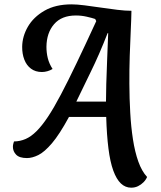

<svg xmlns="http://www.w3.org/2000/svg" viewBox="-20 -710 744 890"><path d="M588.2 160Q561 160 540.3 140.4Q519.7 120.8 505.1 80.7Q490.5 40.5 482.7 -21.6Q474.8 -83.7 472.3 -168H299.8Q255.7 -86.8 220.8 -45.9Q185.8 -5 157.6 8.8Q129.3 22.7 104.8 22.7Q70 22.7 54.8 7Q39.7 -8.7 39.8 -29.7Q40 -37.7 41.6 -43.3Q43.2 -49 44.8 -54.3Q73.3 -54.7 98.8 -65.8Q124.2 -76.8 149.2 -101.8Q174.3 -126.7 202 -168.2Q229.7 -209.8 262.3 -271.8Q295 -333.7 335.3 -418Q375.7 -502.3 426.2 -612.2L421.2 -622Q406.7 -627 382 -632.6Q357.3 -638.2 331.7 -638.2Q265.5 -638.2 230.8 -598Q196 -557.8 195.3 -493.3Q195.2 -466 201.5 -440.4Q207.8 -414.8 223.7 -390.3Q213.3 -383.8 200.2 -380Q187 -376.2 174.2 -376.2Q144.2 -376.2 123.5 -391.8Q102.8 -407.3 92.7 -433.8Q82.5 -460.2 82.8 -493.2Q83.3 -541.2 109.2 -586.1Q135.2 -631 186.2 -660.4Q237.3 -689.8 311.8 -689.8Q336.2 -689.8 371.8 -685.3Q407.3 -680.8 447.2 -674.9Q487 -669 524.1 -664.5Q561.2 -660 589.3 -660Q588.7 -622.8 586.1 -568.8Q583.5 -514.8 581.4 -451.2Q579.3 -387.7 579.7 -320.7Q580 -253.5 583.7 -187.9Q587.3 -122.3 596.3 -64.1Q605.3 -5.8 621.2 39Q637.2 83.8 661.8 110.3Q656.5 123.3 645.3 134.7Q634.2 146 619.8 153Q605.5 160 588.2 160ZM333.8 -239H471.3Q471.3 -269.2 472.6 -319.9Q473.8 -370.7 476.6 -432.5Q479.3 -494.3 481.5 -556.3H478.8Q440 -456.8 400.5 -376.6Q361 -296.3 333.8 -239Z"/></svg>

Font: Sansita Swashed Light
Style: Regular
Weight: 300
Designer: Pablo Cosgaya
Foundry: Omnibus-Type
Version: Version 1.003